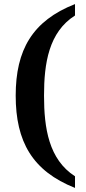

<svg xmlns="http://www.w3.org/2000/svg" viewBox="-20 -787 420 942"><path d="M348 135V78C219 -5 196 -159 196 -318C196 -476 219 -629 348 -711V-767C139 -685 57 -542 57 -318C57 -92 139 52 348 135Z"/></svg>

Font: Noto Serif Tamil SemiBold
Style: Regular
Weight: 600
Designer: Indian Type Foundry, Tom Grace, and the Monotype Design Team
Foundry: Monotype Imaging Inc.
Version: Version 2.004